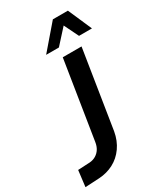

<svg xmlns="http://www.w3.org/2000/svg" viewBox="-250 -1010 945 1107"><g transform="rotate(-30 222.0 -457.0)"><path d="M-23 9 -10 -98 70 -102Q93 -104 111 -115Q129 -126 140.5 -144Q152 -162 156 -188L238 -705H363L281 -187Q271 -130 241 -87.5Q211 -45 167 -22Q123 1 71 4ZM162 -765 298 -923H398L467 -765H381L334 -861L247 -765Z"/></g></svg>

Font: Nunito Sans 7pt Condensed
Style: Bold Italic
Weight: 700
Width: 3
Italic angle: -9°
Designer: Vernon Adams
Foundry: Vernon Adams
Version: Version 3.101;gftools[0.9.27]